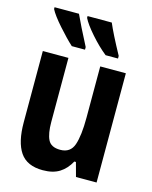

<svg xmlns="http://www.w3.org/2000/svg" viewBox="-116 -841 733 927"><g transform="rotate(15 250.0 -377.5)"><path d="M235 -605V-618Q185 -714 162 -765H40V-756Q54 -728 96 -680.5Q138 -633 169 -605ZM400 -605V-618Q347 -715 326 -765H205V-756Q219 -727 259 -681.5Q299 -636 338 -605ZM325 -70H333L352 0H455V-546H327V-290Q327 -200 311 -153.5Q295 -107 244 -107Q198 -107 183 -137.5Q168 -168 168 -226V-546H40V-190Q40 -91 74.5 -40.5Q109 10 188 10Q239 10 271.5 -10.5Q304 -31 325 -70Z"/></g></svg>

Font: Noto Sans Mono UI Condensed
Style: Bold
Weight: 700
Width: 3
Designer: Monotype Design team
Foundry: Monotype Imaging Inc.
Version: 1.000